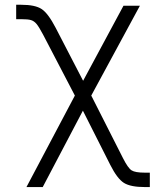

<svg xmlns="http://www.w3.org/2000/svg" viewBox="-20 -569 653 794"><path d="M89.4 204.6 289.6 -173.8 158.2 -425.8Q141.1 -458 131.1 -470Q121.1 -481.9 108.6 -485.8Q96.2 -489.7 67.4 -489.7H46.9V-549.3H67.4Q125.5 -549.3 152.3 -531.5Q179.2 -513.7 210.4 -453.6L323.7 -234.9L490.7 -545.4H558.6L357.4 -173.8L488.8 85.4Q509.3 126 524.2 135.5Q539.1 145 579.1 145H599.6V204.6H579.1Q520 204.6 492.4 187.3Q464.8 169.9 436 112.8L322.8 -111.3L156.7 204.6Z"/></svg>

Font: Interop Light
Style: Regular
Weight: 300
Designer: Rasmus Andersson, Google, Jang Haemin
Foundry: jhaemin
Version: Version 1.007